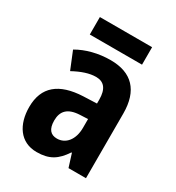

<svg xmlns="http://www.w3.org/2000/svg" viewBox="-174 -817 854 933"><g transform="rotate(30 253.0 -351.0)"><path d="M405 -712H112V-614H405ZM263 -557C194 -557 129 -540 78 -510L118 -412C164 -437 205 -451 242 -451C287 -451 310 -422 310 -363V-341L234 -338C103 -332 33 -276 33 -162C33 -65 80 10 173 10C245 10 283 -16 321 -73H324L347 0H445V-363C445 -492 381 -557 263 -557ZM266 -252 310 -254V-205C310 -137 274 -96 226 -96C191 -96 171 -117 171 -166C171 -219 199 -249 266 -252Z"/></g></svg>

Font: Noto Sans Armenian Condensed
Style: Bold
Weight: 700
Width: 3
Designer: Monotype Design Team
Foundry: Monotype Imaging Inc.
Version: Version 2.008